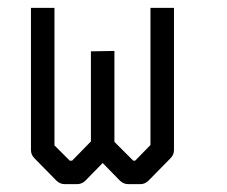

<svg xmlns="http://www.w3.org/2000/svg" viewBox="-20 -520 580 490"><path d="M272 -390V-158L320 -110H325L364 -150V-500H424V-137Q424 -125 415 -116L359 -59Q350 -50 338 -50H308Q295 -50 286 -59L242 -104L198 -59Q189 -50 176 -50H146Q133 -50 124 -59L68 -116Q59 -125 59 -137V-500H119V-149L158 -110H164L212 -159V-389Z"/></svg>

Font: 3270 Nerd Font
Style: Regular
Weight: 400
Monospace: yes
Version: Version 3.0.1;Nerd Fonts 3.3.0